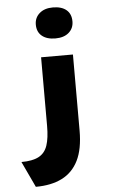

<svg xmlns="http://www.w3.org/2000/svg" viewBox="-66 -859 664 1117"><g transform="rotate(-5 266.5 -300.5)"><path d="M97 215 26 64Q91 64 127.5 44.5Q164 25 178.5 -18Q193 -61 193 -132V-533H379V-88Q379 19 346 85.5Q313 152 250 183.5Q187 215 97 215ZM286 -635Q236 -635 207.5 -658.5Q179 -682 179 -725Q179 -765 208 -790.5Q237 -816 286 -816Q337 -816 365 -792.5Q393 -769 393 -725Q393 -685 364.5 -660Q336 -635 286 -635Z"/></g></svg>

Font: Lexend Giga ExtraBold
Style: Regular
Weight: 800
Designer: Bonnie Shaver-Troup, Thomas Jockin
Foundry: Lexend
Version: Version 1.007